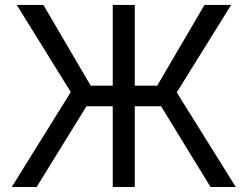

<svg xmlns="http://www.w3.org/2000/svg" viewBox="-20 -747 989 767"><path d="M518.5 -727.3V-404.8H608L796.9 -727.3H903.4L686.1 -377.8L921.9 0H821L623.6 -322.4H518.5V0H430.4V-322.4H325.3L126.4 0H27L262.8 -379.3L46.9 -727.3H153.4L342.3 -404.8H430.4V-727.3Z"/></svg>

Font: Inter Zeller
Style: Regular
Weight: 400
Designer: Rasmus Andersson; Joe Bland
Foundry: zeller
Version: Version 3.015;git-dec3a8cb1